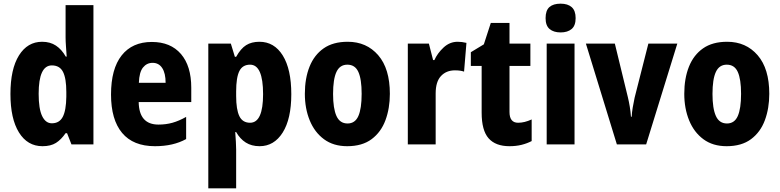

<svg xmlns="http://www.w3.org/2000/svg" viewBox="-20 -788 4257 1048"><path d="M212 10Q130 10 83.5 -65Q37 -140 37 -275Q37 -411 83.5 -485.5Q130 -560 210 -560Q254 -560 285.5 -539Q317 -518 339 -479H344Q342 -509 340 -536Q338 -563 338 -584V-760H490V0H370L346 -61H338Q314 -26 285.5 -8Q257 10 212 10ZM263 -115Q304 -115 322.5 -150Q341 -185 342 -260V-286Q342 -360 324 -395.5Q306 -431 263 -431Q191 -431 191 -276Q191 -194 210 -154.5Q229 -115 263 -115Z M809 -559Q911 -559 967.5 -493.5Q1024 -428 1024 -309V-231H737Q739 -108 845 -108Q886 -108 921.5 -118Q957 -128 996 -150V-29Q926 10 826 10Q707 10 646.5 -62.5Q586 -135 586 -272Q586 -412 644 -485.5Q702 -559 809 -559ZM813 -445Q781 -445 760.5 -419.5Q740 -394 738 -336H884Q884 -388 865.5 -416.5Q847 -445 813 -445Z M1396 -560Q1477 -560 1523.5 -485Q1570 -410 1570 -274Q1570 -139 1523 -64.5Q1476 10 1397 10Q1353 10 1321.5 -10Q1290 -30 1269 -67H1264Q1266 -38 1267.5 -14Q1269 10 1269 28V240H1117V-550H1240L1262 -478H1269Q1294 -523 1323.5 -541.5Q1353 -560 1396 -560ZM1345 -435Q1304 -435 1286.5 -400Q1269 -365 1269 -289V-264Q1269 -190 1286.5 -154Q1304 -118 1345 -118Q1416 -118 1416 -274Q1416 -435 1345 -435Z M2108 -276Q2108 -197 2084 -132Q2060 -67 2008.5 -28.5Q1957 10 1875 10Q1800 10 1748.5 -28Q1697 -66 1670.5 -131Q1644 -196 1644 -276Q1644 -360 1669.5 -424Q1695 -488 1746.5 -524Q1798 -560 1878 -560Q1981 -560 2044.5 -486.5Q2108 -413 2108 -276ZM1798 -275Q1798 -196 1816.5 -155Q1835 -114 1877 -114Q1918 -114 1936 -154.5Q1954 -195 1954 -276Q1954 -356 1936 -395.5Q1918 -435 1876 -435Q1835 -435 1816.5 -395.5Q1798 -356 1798 -275Z M2478 -560Q2501 -560 2526 -554L2513 -397Q2494 -404 2463 -404Q2416 -404 2387 -373Q2358 -342 2358 -278V0H2206V-550H2321L2344 -460H2351Q2368 -498 2401.5 -529Q2435 -560 2478 -560Z M2808 -118Q2826 -118 2844 -122.5Q2862 -127 2882 -136V-18Q2857 -5 2827 2.5Q2797 10 2761 10Q2685 10 2647 -33Q2609 -76 2609 -173V-428H2550V-503L2621 -546L2659 -663H2761V-550H2875V-428H2761V-177Q2761 -118 2808 -118Z M3040 -768Q3079 -768 3100.5 -749Q3122 -730 3122 -689Q3122 -648 3100 -629.5Q3078 -611 3040 -611Q3002 -611 2980 -629.5Q2958 -648 2958 -689Q2958 -731 2979 -749.5Q3000 -768 3040 -768ZM3116 -550V0H2964V-550Z M3347 0 3178 -550H3336L3407 -258Q3413 -233 3417.5 -206Q3422 -179 3424 -151H3428Q3429 -174 3433.5 -200.5Q3438 -227 3444 -255L3519 -550H3677L3507 0Z M4179 -276Q4179 -197 4155 -132Q4131 -67 4079.5 -28.5Q4028 10 3946 10Q3871 10 3819.5 -28Q3768 -66 3741.5 -131Q3715 -196 3715 -276Q3715 -360 3740.5 -424Q3766 -488 3817.5 -524Q3869 -560 3949 -560Q4052 -560 4115.5 -486.5Q4179 -413 4179 -276ZM3869 -275Q3869 -196 3887.5 -155Q3906 -114 3948 -114Q3989 -114 4007 -154.5Q4025 -195 4025 -276Q4025 -356 4007 -395.5Q3989 -435 3947 -435Q3906 -435 3887.5 -395.5Q3869 -356 3869 -275Z"/></svg>

Font: Noto Sans Armenian Condensed ExtraBold
Style: Regular
Weight: 800
Width: 3
Designer: Monotype Design Team
Foundry: Monotype Imaging Inc.
Version: Version 2.008; ttfautohint (v1.8.4.7-5d5b)